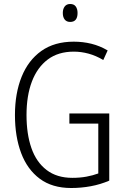

<svg xmlns="http://www.w3.org/2000/svg" viewBox="-20 -933 630 963"><path d="M328 -364H528V-27Q484 -8 435.5 1Q387 10 337 10Q242 10 179.5 -36.5Q117 -83 86 -165.5Q55 -248 55 -356Q55 -465 88.5 -548Q122 -631 187.5 -677.5Q253 -724 350 -724Q396 -724 438.5 -713.5Q481 -703 520 -680L498 -632Q461 -654 424 -664Q387 -674 350 -674Q272 -674 219.5 -634.5Q167 -595 140 -524Q113 -453 113 -356Q113 -261 137.5 -190.5Q162 -120 213.5 -80.5Q265 -41 343 -41Q381 -41 413.5 -47Q446 -53 473 -63V-313H328ZM332 -913Q351 -913 360 -900.5Q369 -888 369 -868Q369 -823 332 -823Q314 -823 304.5 -835Q295 -847 295 -868Q295 -888 304.5 -900.5Q314 -913 332 -913Z"/></svg>

Font: Noto Sans Lao Condensed Light
Style: Regular
Weight: 300
Width: 3
Designer: Monotype Design Team
Foundry: Monotype Imaging Inc.
Version: Version 2.003; ttfautohint (v1.8.4.7-5d5b)